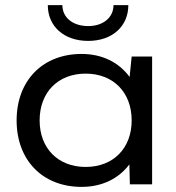

<svg xmlns="http://www.w3.org/2000/svg" viewBox="-20 -721 690 751"><path d="M488 0H575V-500H495L487 -420C445 -477 380 -510 299 -510C147 -510 45 -406 45 -250C45 -94 147 10 299 10C379 10 444 -22 486 -78ZM315 -68C207 -68 135 -141 135 -250C135 -360 207 -433 315 -433C423 -433 495 -360 495 -250C495 -141 423 -68 315 -68ZM482 -701H424C424 -653 384 -619 325 -619C264 -619 224 -653 224 -701H167C167 -618 230 -561 325 -561C419 -561 482 -618 482 -701Z"/></svg>

Font: Gully
Style: Regular
Weight: 400
Designer: jaikishan Patel
Foundry: MagicType
Version: Version 1.000;Glyphs 3.2 (3242)